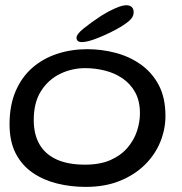

<svg xmlns="http://www.w3.org/2000/svg" viewBox="-20 -689 696 734"><path d="M307.5 25.5Q250.5 25.5 198.2 12.5Q146 -0.5 105 -28.5Q64 -56.5 40.2 -102.2Q16.5 -148 16.5 -214Q16.5 -286.5 39.8 -340.5Q63 -394.5 103.8 -430Q144.5 -465.5 198.5 -483.2Q252.5 -501 313.5 -501Q368 -501 421 -487.2Q474 -473.5 517.2 -443.2Q560.5 -413 586.5 -364.5Q612.5 -316 612.5 -246Q612.5 -195 592.8 -146.5Q573 -98 534.2 -59.5Q495.5 -21 438.8 2.2Q382 25.5 307.5 25.5ZM305 -59.5Q362.5 -59.5 402.5 -77.2Q442.5 -95 467.2 -124Q492 -153 503.5 -187.5Q515 -222 515 -255.5Q515 -303 496.8 -336Q478.5 -369 448.2 -389.5Q418 -410 381 -419.2Q344 -428.5 305.5 -428.5Q255 -428.5 210 -406.8Q165 -385 137 -341.2Q109 -297.5 109 -230Q109 -175.5 131 -137.2Q153 -99 196.8 -79.2Q240.5 -59.5 305 -59.5ZM292.5 -528Q283.5 -528 278 -532Q272.5 -536 272.5 -545.5Q272.5 -558 299.5 -580Q326.5 -602 367.5 -629Q393.5 -645.5 420.2 -657.2Q447 -669 463 -669Q476 -669 483.5 -662.2Q491 -655.5 491 -641.5Q491 -624.5 474 -609.5Q457 -594.5 425 -577Q389 -557.5 351.5 -542.8Q314 -528 292.5 -528Z"/></svg>

Font: Gluten Light
Style: Regular
Weight: 300
Designer: Tyler Finck
Foundry: Etcetera Type Company
Version: Version 1.300